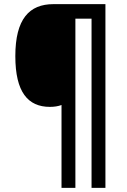

<svg xmlns="http://www.w3.org/2000/svg" viewBox="-20 -780 613 927"><path d="M489 127V-760H238C121 -760 54 -688 54 -509C54 -335 115 -264 221 -264C242 -264 261 -267 277 -273V127H344V-690H422V127Z"/></svg>

Font: Noto Sans UI SemiCondensed Medium
Style: Regular
Weight: 500
Width: 4
Designer: Monotype Design Team
Foundry: Monotype Imaging Inc.
Version: Version 1.901